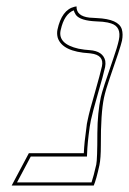

<svg xmlns="http://www.w3.org/2000/svg" viewBox="-20 -574 399 594"><path d="M301.8 -272Q291.5 -223.6 292 -124Q292 -84 287.6 -63Q277.8 -18.1 270 0H16.1L69.3 -100.1H239.3Q240.7 -133.3 247.6 -181.2Q248 -189 251.5 -204.1Q256.8 -230.5 273.9 -288.6Q290 -345.2 295.4 -369.1Q302.7 -403.8 260.7 -408.7Q258.3 -409.2 256.8 -409.2Q172.9 -414.1 158.7 -457Q155.3 -469.2 157.7 -481.9Q170.9 -543.9 210.9 -553.2Q210.9 -553.2 216.8 -554.2Q215.8 -524.4 256.3 -519.5Q265.1 -518.6 279.3 -518.1Q347.2 -515.1 356.9 -483.4Q361.3 -468.3 357.4 -448.2Q353 -427.7 319.8 -333Q307.1 -296.4 301.8 -272ZM292 -273.9Q296.9 -296.4 330.6 -393.1Q342.8 -427.7 347.7 -450.2Q356.4 -491.2 323.7 -501.5Q318.4 -502.9 313 -504.4Q299.3 -507.3 278.8 -507.8Q228.5 -509.8 214.8 -527.8Q210.4 -534.7 208 -542Q178.7 -530.3 168 -481.9Q167.5 -480.5 167.5 -480Q158.7 -438 223.1 -423.3Q224.6 -422.9 225.6 -422.9Q240.7 -419.9 257.3 -418.9Q298.8 -416 305.7 -385.7Q307.1 -376.5 305.2 -366.7Q299.8 -341.8 283.2 -285.2Q266.6 -227.5 261.2 -202.1Q258.3 -186.5 257.3 -180.2V-179.7Q250.5 -131.3 249.5 -99.6L249 -89.8H75.2L32.7 -9.8H263.2Q269.5 -28.3 277.8 -64.9Q281.2 -81.1 281.2 -162.6Q281.7 -225.6 292 -273.9Z"/></svg>

Font: Linux Biolinum Outline O
Style: Italic
Weight: 400
Italic angle: -12°
Designer: Philipp H. Poll
Foundry: Philipp H. Poll
Version: Version 0.6.2